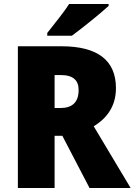

<svg xmlns="http://www.w3.org/2000/svg" viewBox="-20 -947 678 967"><path d="M527 -917V-927H328C300 -882 251 -824 218 -781V-767H342C395 -806 487 -880 527 -917ZM289 -714H70V0H255V-263H294L431 0H638L452 -311C523 -354 564 -417 564 -503C564 -643 472 -714 289 -714ZM286 -569C349 -569 376 -542 376 -494C376 -428 340 -403 284 -403H255V-569Z"/></svg>

Font: Noto Sans Khmer SemiCondensed Black
Style: Regular
Weight: 900
Width: 4
Designer: Danh Hong and the Monotype Design Team
Foundry: Monotype Imaging Inc.
Version: Version 2.004